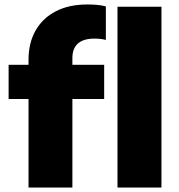

<svg xmlns="http://www.w3.org/2000/svg" viewBox="-20 -838 800 858"><path d="M107.5 0V-571Q107.5 -646.5 139.2 -702Q171 -757.5 229.8 -787.8Q288.5 -818 370 -818Q394.5 -818 413.8 -816.2Q433 -814.5 453 -809.5V-659.5Q440 -663 427.8 -664.2Q415.5 -665.5 402 -665.5Q353 -665.5 328.2 -643.5Q303.5 -621.5 303.5 -579V0ZM18.5 -395.5V-548.5H445.5V-395.5ZM505 0V-808H701.5V0Z"/></svg>

Font: Encode Sans SemiExpanded ExtraBold
Style: Regular
Weight: 800
Width: 6
Designer: Multiple Designers
Foundry: Impallari Type
Version: Version 3.002